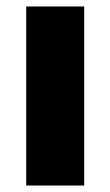

<svg xmlns="http://www.w3.org/2000/svg" viewBox="-20 -573 341 593"><path d="M240 0H61V-553H240Z"/></svg>

Font: Noto Sans Hebrew SemiCondensed Black
Style: Regular
Weight: 900
Width: 4
Designer: Ben Nathan
Foundry: Google LLC
Version: Version 3.001; ttfautohint (v1.8.4.7-5d5b)